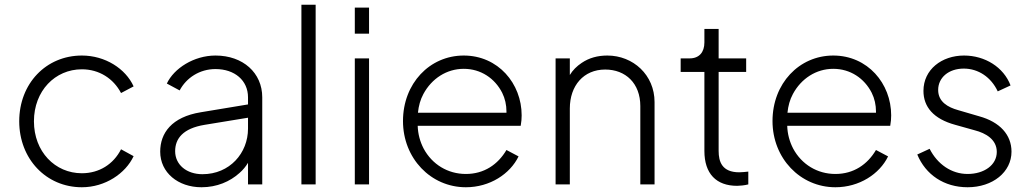

<svg xmlns="http://www.w3.org/2000/svg" viewBox="-20 -777 4343 809"><path d="M325 12C423 12 509 -46 543 -119L490 -148C458 -85 398 -47 325 -47C212 -47 123 -138 123 -266C123 -394 212 -485 325 -485C398 -485 458 -446 490 -385L543 -413C509 -488 423 -543 325 -543C174 -543 61 -425 61 -266C61 -108 174 12 325 12Z M829 12C894 12 949 -12 989 -48C1004 -61 1016 -76 1025 -91V0H1085V-367C1085 -470 1004 -543 888 -543C797 -543 713 -489 683 -425L737 -396C765 -449 821 -486 888 -486C969 -486 1025 -438 1025 -367V-337L826 -304C703 -284 655 -216 655 -138C655 -50 730 12 829 12ZM1025 -281V-235C1025 -132 948 -43 833 -43C766 -43 718 -83 718 -140C718 -193 751 -236 842 -251Z M1310 0V-757H1250V0Z M1535 -635V-745H1475V-635ZM1535 0V-531H1475V0Z M1943 12C2044 12 2129 -44 2165 -118L2114 -145C2078 -84 2020 -44 1943 -44C1867 -44 1801 -84 1765 -151C1750 -180 1741 -212 1740 -247H2174C2177 -263 2178 -278 2178 -291C2178 -425 2079 -543 1934 -543C1790 -543 1678 -425 1678 -267C1678 -110 1795 12 1943 12ZM1741 -302C1744 -331 1751 -357 1764 -381C1799 -446 1862 -487 1934 -487C2006 -487 2065 -447 2096 -386C2108 -362 2114 -335 2114 -307C2114 -305 2114 -304 2114 -302Z M2381 0V-320C2381 -416 2439 -484 2530 -484C2616 -484 2678 -426 2678 -330V0H2738V-347C2738 -461 2648 -543 2539 -543C2498 -543 2462 -533 2431 -512C2410 -498 2393 -481 2381 -461V-531H2321V0Z M3086 6C3097 6 3118 4 3133 0V-54C3124 -53 3106 -51 3095 -51C3022 -51 3008 -96 3008 -141V-474H3124V-531H3008V-655H2948V-598C2948 -557 2926 -531 2886 -531H2848V-474H2948V-141C2948 -45 2998 6 3086 6Z M3500 12C3601 12 3686 -44 3722 -118L3671 -145C3635 -84 3577 -44 3500 -44C3424 -44 3358 -84 3322 -151C3307 -180 3298 -212 3297 -247H3731C3734 -263 3735 -278 3735 -291C3735 -425 3636 -543 3491 -543C3347 -543 3235 -425 3235 -267C3235 -110 3352 12 3500 12ZM3298 -302C3301 -331 3308 -357 3321 -381C3356 -446 3419 -487 3491 -487C3563 -487 3622 -447 3653 -386C3665 -362 3671 -335 3671 -307C3671 -305 3671 -304 3671 -302Z M4057 12C4163 12 4242 -52 4242 -138C4242 -209 4193 -263 4106 -287L4017 -313C3974 -325 3933 -348 3933 -398C3933 -450 3977 -488 4041 -488C4102 -488 4156 -452 4184 -392L4238 -417C4209 -494 4130 -543 4042 -543C3948 -543 3871 -484 3871 -394C3871 -327 3913 -276 4005 -251L4087 -228C4134 -216 4180 -189 4180 -137C4180 -81 4126 -44 4057 -44C3989 -44 3930 -85 3897 -150L3845 -126C3880 -41 3958 12 4057 12Z"/></svg>

Font: Plus Jakarta Sans Light
Style: Regular
Weight: 300
Designer: Gumpita Rahayu
Foundry: Tokotype
Version: Version 2.071;gftools[0.9.30]